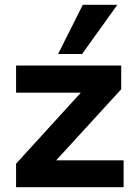

<svg xmlns="http://www.w3.org/2000/svg" viewBox="-20 -780 570 800"><path d="M47 0V-98L317 -394H47V-507H485V-408L214 -112H495V0ZM222 -555 325 -760H469L322 -555Z"/></svg>

Font: Mulish ExtraBold
Style: Regular
Weight: 800
Designer: Vernon Adams
Foundry: Vernon Adams
Version: Version 3.603; ttfautohint (v1.8.3)